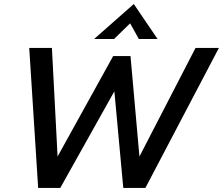

<svg xmlns="http://www.w3.org/2000/svg" viewBox="-20 -926 1099 946"><path d="M443.8 -733.9 639.2 -906.2 756.3 -733.9H664.1L621.1 -811L542 -733.9ZM168 0 124 -689.9H235.8L263.7 -154.8L537.6 -649.9H623L667 -154.8L943.4 -689.9H1058.6L696.3 0H587.4L543.5 -476.1L276.9 0Z"/></svg>

Font: HK Grotesk SemiBold Italic
Style: Regular
Weight: 600
Italic angle: -13°
Designer: Alfredo Marco Pradil and Stefan Peev
Foundry: Hanken Design Co.
Version: Version 1.000;PS 001.000;hotconv 1.0.88;makeotf.lib2.5.64775